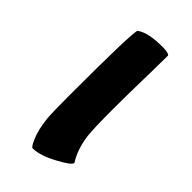

<svg xmlns="http://www.w3.org/2000/svg" viewBox="-157 -444 535 535"><g transform="rotate(45 110.0 -177.0)"><path d="M173 -399 172 -325Q170 -243 170 -186Q170 -109 173 -83Q179 -35 200 -3Q200 7 160 28Q118 51 89 51Q84 51 75 30Q63 3 59 -37Q57 -63 57 -124Q57 -373 64 -387Q87 -405 145 -405Q168 -405 173 -399Z"/></g></svg>

Font: Bubblegum Sans
Style: Regular
Weight: 400
Designer: Angel Koziupa and Alejandro Paul
Foundry: Angel Koziupa and Alejandro Paul
Version: Version 1.001